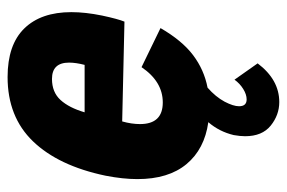

<svg xmlns="http://www.w3.org/2000/svg" viewBox="-145 -417 756 506"><g transform="rotate(-90 233.0 -164.0)"><path d="M454 -354Q454 -317 445 -273Q436 -231 429 -214L166 -220Q159 -195 159 -173Q159 -113 216 -113Q271 -113 309 -169L412 -119Q379 -62 340.5 -33Q302 -4 255 5Q231 26 218 50Q206 73 206 88Q206 108 224 108Q237 108 251.5 99Q266 90 276 76L319 137Q276 194 217 194Q183 194 155 171.5Q127 149 127 104Q127 91 130 74Q139 36 164 7Q93 -3 53.5 -50.5Q14 -98 14 -180Q14 -218 23 -264Q49 -388 113.5 -455Q178 -522 283 -522Q368 -522 411 -478Q454 -434 454 -354ZM190 -319H315Q321 -342 321 -360Q321 -405 278 -405Q243 -405 222.5 -382.5Q202 -360 190 -319Z"/></g></svg>

Font: Decalotype ExtraBold Italic
Style: Regular
Weight: 800
Italic angle: -12°
Designer: Alfredo Marco Pradil
Foundry: Alfredo Marco Pradil
Version: Version 1.0